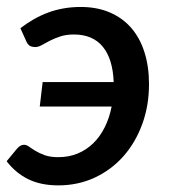

<svg xmlns="http://www.w3.org/2000/svg" viewBox="-20 -538 498 565"><path d="M40 -455Q59.5 -470 79.8 -481.5Q100 -493 121.5 -501Q143 -509 166.8 -513.2Q190.5 -517.5 217.5 -517.5Q266 -517.5 303.5 -501.2Q341 -485 366.5 -455.5Q392 -426 405.2 -384Q418.5 -342 418.5 -290.5Q418.5 -227 398.5 -172.5Q378.5 -118 343 -78Q307.5 -38 258.5 -15.2Q209.5 7.5 151.5 7.5Q100.5 7.5 63.5 -10.5Q26.5 -28.5 -0.5 -63.5L30.5 -101Q34.5 -105.5 39.5 -108.8Q44.5 -112 50.5 -112Q58 -112 65.8 -106.2Q73.5 -100.5 84.8 -93.8Q96 -87 112 -81.2Q128 -75.5 151.5 -75.5Q182.5 -75.5 208.5 -86.2Q234.5 -97 254.5 -116.5Q274.5 -136 288.2 -163.5Q302 -191 308.5 -224.5H97L105.5 -296.5H314.5Q312 -364.5 282.5 -400.5Q253 -436.5 197.5 -436.5Q175 -436.5 157.5 -430.8Q140 -425 126.5 -418Q113 -411 102.8 -405.2Q92.5 -399.5 83.5 -399.5Q71.5 -400 66.2 -404.2Q61 -408.5 58.5 -414Z"/></svg>

Font: Lato SemiBold
Style: Italic
Weight: 600
Italic angle: -7°
Designer: Lukasz Dziedzic with Adam Twardoch and Botio Nikoltchev
Foundry: tyPoland Lukasz Dziedzic
Version: Version 2.015; 2015-08-06; http://www.latofonts.com/